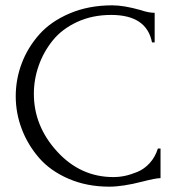

<svg xmlns="http://www.w3.org/2000/svg" viewBox="-20 -690 663 720"><path d="M397 -634Q326 -634 269 -607.5Q212 -581 177.5 -538Q143 -495 125 -443.5Q107 -392 107 -338Q107 -217 194.5 -121.5Q282 -26 405 -26Q427 -26 448.5 -30.5Q470 -35 495.5 -45.5Q521 -56 541.5 -78.5Q562 -101 572 -133H582V-22Q564 -22 514 -9Q440 10 390 10Q306 10 237.5 -19.5Q169 -49 126.5 -98Q84 -147 61.5 -206.5Q39 -266 39 -329Q39 -393 61.5 -452.5Q84 -512 127.5 -561Q171 -610 242 -640Q313 -670 401 -670Q445 -670 508 -652Q537 -642 560 -642V-531H550Q530 -634 397 -634Z"/></svg>

Font: Forum
Style: Regular
Weight: 400
Designer: Denis Masharov
Foundry: Denis Masharov
Version: Version 1.000